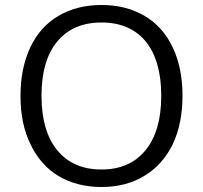

<svg xmlns="http://www.w3.org/2000/svg" viewBox="-20 -740 812 768"><path d="M386 8Q288 8 214 -36Q142 -79 102 -163Q62 -244 62 -356Q62 -468 101 -550Q140 -633 213 -676Q287 -720 386 -720Q485 -720 559 -676Q632 -633 671 -550Q710 -468 710 -357Q710 -246 671 -163Q630 -80 558 -37Q485 8 386 8ZM386 -62Q499 -62 562 -139Q625 -216 625 -357Q625 -497 563 -574Q500 -650 386 -650Q272 -650 209 -574Q146 -498 146 -357Q146 -216 209 -139Q272 -62 386 -62Z"/></svg>

Font: PRinguin Sans
Style: Regular
Weight: 400
Designer: Vernon Adams
Foundry: Vernon Adams
Version: ""